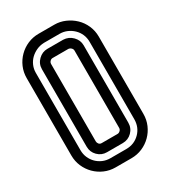

<svg xmlns="http://www.w3.org/2000/svg" viewBox="-186 -853 838 946"><g transform="rotate(-30 233.0 -380.0)"><path d="M278 -760Q309 -760 338 -747.5Q367 -735 389.5 -713.5Q412 -692 425 -662.5Q438 -633 438 -600V-160Q438 -127 425.5 -98Q413 -69 391 -47Q369 -25 340 -12.5Q311 0 278 0H188Q155 0 126 -12.5Q97 -25 75 -47Q53 -69 40.5 -98Q28 -127 28 -160V-600Q28 -633 40.5 -662Q53 -691 75 -713Q97 -735 126 -747.5Q155 -760 188 -760ZM188 -622Q180 -622 173.5 -615.5Q167 -609 167 -600V-160Q167 -152 172.5 -145Q178 -138 188 -138H278Q286 -138 293 -144.5Q300 -151 300 -160V-600Q300 -608 293.5 -614.5Q287 -621 278 -622ZM188 -708Q165 -707 145.5 -698Q126 -689 111.5 -675Q97 -661 88.5 -641.5Q80 -622 80 -600V-160Q80 -137 88.5 -117.5Q97 -98 111.5 -83.5Q126 -69 145.5 -60.5Q165 -52 188 -52H278Q324 -52 355 -83Q386 -114 386 -160V-600Q386 -623 377.5 -642.5Q369 -662 354 -676.5Q339 -691 319.5 -699.5Q300 -708 278 -708ZM278 -674Q309 -673 330.5 -651Q352 -629 352 -600V-160Q352 -129 330.5 -107.5Q309 -86 278 -86H188Q158 -86 136.5 -107.5Q115 -129 115 -160V-600Q115 -631 137 -652.5Q159 -674 188 -674Z"/></g></svg>

Font: Aurach Bi
Style: Regular
Weight: 400
Designer: Peter Wiegel
Foundry: Peter Wiegel
Version: Version 1.002